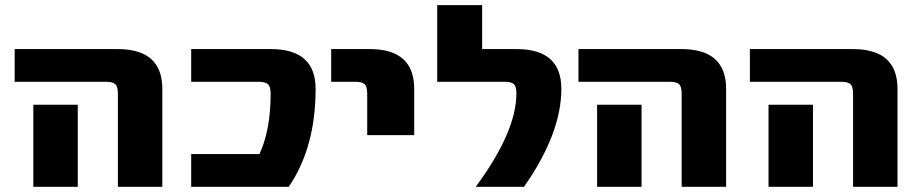

<svg xmlns="http://www.w3.org/2000/svg" viewBox="-20 -712 3506 734"><path d="M36.1 -399.4V-524.4H429.7Q600.6 -524.4 600.6 -372.1V2H430.7V-353.5Q430.7 -380.9 420.9 -390.1Q411.1 -399.4 384.8 -399.4ZM277.3 -311.5V-163.1V2H107.4V-163.1V-311.5Z M1015.6 -524.4Q1186.5 -524.4 1186.5 -372.1Q1186.5 -148.4 1084 2H710.9V-123H971.7Q1014.6 -213.9 1014.6 -353.5Q1014.6 -380.9 1004.4 -390.1Q994.1 -399.4 967.8 -399.4H710.9V-524.4Z M1246.1 -399.4V-524.4H1393.6Q1563.5 -524.4 1563.5 -372.1V-195.3H1383.8V-353.5Q1383.8 -380.9 1374 -390.1Q1364.3 -399.4 1336.9 -399.4Z M1798.8 2Q1955.1 -210 1954.1 -356.4Q1954.1 -381.8 1944.3 -390.6Q1934.6 -399.4 1908.2 -399.4H1651.4V-692.4H1823.2V-524.4H1955.1Q2126 -524.4 2126 -372.1Q2126 -202.1 1983.4 2Z M2191.4 -399.4V-524.4H2585Q2755.9 -524.4 2755.9 -372.1V2H2585.9V-353.5Q2585.9 -380.9 2576.2 -390.1Q2566.4 -399.4 2540 -399.4ZM2432.6 -311.5V-163.1V2H2262.7V-163.1V-311.5Z M2846.7 -399.4V-524.4H3240.2Q3411.1 -524.4 3411.1 -372.1V2H3241.2V-353.5Q3241.2 -380.9 3231.4 -390.1Q3221.7 -399.4 3195.3 -399.4ZM3087.9 -311.5V-163.1V2H2918V-163.1V-311.5Z"/></svg>

Font: Gen Shin Gothic Heavy
Style: Bold
Weight: 900
Designer: [Source Han Sans]
Ryoko NISHIZUKA  (kana & ideographs); Paul D. Hunt (Latin, Greek & Cyrillic); Wenlong ZHANG  (bopomofo
Version: Version 1.002.20150607